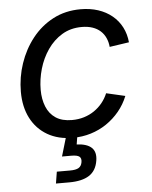

<svg xmlns="http://www.w3.org/2000/svg" viewBox="-53 -588 662 838"><g transform="rotate(-5 277.5 -169.5)"><path d="M250 11.7Q185.5 11.7 138.4 -15.6Q91.3 -43 65.9 -92.3Q40.5 -141.6 40.5 -208Q40.5 -271.5 60.8 -331.5Q81.1 -391.6 118.9 -439.7Q156.7 -487.8 210.4 -516.1Q264.2 -544.4 331.5 -544.4Q373 -544.4 408 -533Q442.9 -521.5 469 -500Q495.1 -478.5 510.5 -448.7Q525.9 -418.9 529.3 -382.3L443.8 -369.6Q441.9 -391.1 433.8 -408.9Q425.8 -426.8 411.6 -439.7Q397.5 -452.6 377 -459.7Q356.4 -466.8 329.6 -466.8Q280.8 -466.8 243.2 -444.1Q205.6 -421.4 179.7 -383.8Q153.8 -346.2 140.6 -300.5Q127.4 -254.9 127.4 -209Q127.4 -168 140.6 -135.3Q153.8 -102.5 181.4 -84.2Q209 -65.9 252.4 -65.9Q280.8 -65.9 305.4 -73.5Q330.1 -81.1 350.3 -95Q370.6 -108.9 386 -127.9Q401.4 -147 410.6 -169.4L493.2 -150.4Q478.5 -113.8 453.9 -84Q429.2 -54.2 397.5 -32.7Q365.7 -11.2 328.4 0.2Q291 11.7 250 11.7ZM158.2 204.1 166.5 152.8H224.1Q250 152.8 262.2 145.5Q274.4 138.2 277.3 121.1Q280.3 104 270.8 96.4Q261.2 88.9 234.9 88.9H194.8L228 -23.4H273.9L270 0L263.2 42Q308.1 43.9 328.4 63.2Q348.6 82.5 342.3 120.1Q335.4 163.6 304.2 183.8Q272.9 204.1 215.8 204.1Z"/></g></svg>

Font: Inter 20pt
Style: Italic
Weight: 400
Italic angle: -9.3988°
Version: Version 4.001;git-66647c0bb